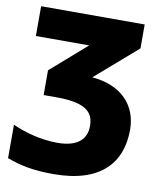

<svg xmlns="http://www.w3.org/2000/svg" viewBox="-87 -623 783 933"><g transform="rotate(10 304.0 -156.5)"><path d="M551 -553H40V-406H303L127 -252V-130H193C349 -130 375 -79 375 -20C375 40 337 87 233 87C154 87 74 66 10 37V202C75 226 137 240 241 240C472 240 570 127 570 -36C570 -156 492 -243 345 -256L551 -435Z"/></g></svg>

Font: Noto Sans UI Black
Style: Regular
Weight: 900
Designer: Monotype Design Team
Foundry: Monotype Imaging Inc.
Version: Version 1.901